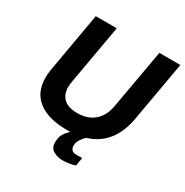

<svg xmlns="http://www.w3.org/2000/svg" viewBox="-196 -842 1142 1187"><g transform="rotate(30 375.0 -248.5)"><path d="M342 12Q211.5 12 139.3 -42.4Q67.1 -96.7 67.1 -203.1Q67.1 -217.3 68.6 -233.7Q70.1 -250.1 73.1 -266.3L146.7 -686.4H296.4L222.1 -264.3Q221.1 -257.1 219.3 -245.6Q217.5 -234.1 217.5 -224.5Q217.5 -169 249.9 -139.5Q282.2 -110 345.9 -110Q419.4 -110 465.8 -149.5Q512.2 -189 525.3 -262.8L600.5 -686.4H750.3L674.7 -256.8Q658.7 -167 615.7 -106.9Q572.8 -46.9 504.2 -17.4Q435.7 12 342 12ZM413.8 188.3Q377.9 188.3 348.1 171.7Q318.3 155.1 318.3 113.2Q318.3 68.5 342.7 39.1Q367.1 9.7 391.9 -12H476L475 -8Q457.8 5.4 442.6 28.4Q427.4 51.3 427.4 75.4Q427.4 91.9 437.1 103.6Q446.8 115.3 468.8 115.3H512.4L502.5 174.1Q482.2 181.1 457.4 184.7Q432.6 188.3 413.8 188.3Z"/></g></svg>

Font: Archivo Variable SemiBold
Style: Italic
Weight: 600
Italic angle: -10°
Designer: Hector Gatti
Foundry: Omnibus-Type
Version: Version 2.001